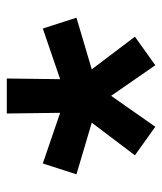

<svg xmlns="http://www.w3.org/2000/svg" viewBox="24 -823 477 565"><g transform="rotate(-90 262.5 -540.5)"><path d="M172 -322 88 -382 184 -509 32 -554 64 -653 213 -602 211 -759H314L312 -602L461 -653L493 -554L341 -509L437 -382L353 -322L263 -452Z"/></g></svg>

Font: M PLUS 1 SemiBold
Style: Regular
Weight: 600
Designer: Coji Morishita
Foundry: UNDERFOREST DESIGN
Version: Version 1.001